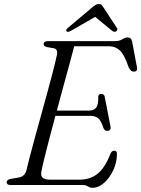

<svg xmlns="http://www.w3.org/2000/svg" viewBox="-20 -900 687 934"><path d="M382 0H31Q12.5 0 12.5 -13.5Q12.5 -25.5 30.5 -29.5L68.5 -36Q84 -38.5 93.2 -46Q102.5 -53.5 108 -69.5Q112.5 -90.5 123.5 -132.2Q134.5 -174 149.2 -228Q164 -282 180.2 -340.8Q196.5 -399.5 211.8 -455.5Q227 -511.5 238.8 -557Q250.5 -602.5 256 -629Q264 -660.5 242.5 -665L209 -671Q192.5 -674.5 192.5 -685Q192.5 -700 214 -700H539.5Q561 -700 575.2 -709Q589.5 -718 601.5 -718Q618 -718 622.5 -698.5L646 -574.5Q651 -552.5 632.5 -551.5Q616.5 -550.5 606 -572.5Q584.5 -635 562.8 -655Q541 -675 510 -675H341Q331.5 -638.5 317.8 -588Q304 -537.5 288.2 -479.2Q272.5 -421 256.5 -362H413Q436 -362 447.5 -376Q459 -390 458 -430.5Q459.5 -443 472 -443Q487.5 -443 489.5 -428.5L517.5 -285Q519.5 -273.5 515 -268.5Q510.5 -263.5 503.5 -263Q490 -262.5 483.5 -276.5Q472 -312.5 458 -324.5Q444 -336.5 417.5 -336.5H249.5Q233.5 -277 219.5 -223.5Q205.5 -170 195.5 -129.2Q185.5 -88.5 182 -68.5Q171 -26 222.5 -26H366.5Q419 -26 455 -55Q491 -84 518 -153.5Q524 -167 535.5 -167Q549 -167 549 -150.5Q548.5 -109.5 531 -72Q513.5 -34.5 486.5 -10.5Q459.5 13.5 430 13.5Q418 13.5 407.8 6.8Q397.5 0 382 0ZM325 -750Q310 -742 304 -747.5Q297.5 -754 310.5 -764.5L428 -863.5Q437.5 -871.5 444.8 -876Q452 -880.5 460 -880.5Q469 -880.5 473.8 -876Q478.5 -871.5 483.5 -863.5L548.5 -764.5Q552 -759.5 550.2 -754.8Q548.5 -750 545 -747.5Q536 -742 525.5 -750L443 -818Z"/></svg>

Font: Fraunces 9pt S000 Light
Style: Italic
Weight: 300
Italic angle: -16°
Version: Version 1.000; ttfautohint (v1.8.3)